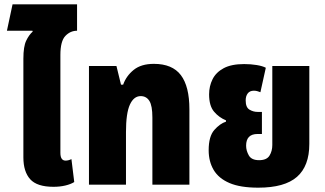

<svg xmlns="http://www.w3.org/2000/svg" viewBox="-20 -853 1503 887"><path d="M227 10Q151 10 119.5 -25Q88 -60 88 -126V-582Q88 -638 101 -665Q114 -692 131 -707L130 -711H12L38 -833H336V-711Q305 -711 282 -687Q259 -663 259 -599V-147Q259 -111 283 -111Q296 -111 310 -118L323 -12Q307 -2 282 4Q257 10 227 10Z M391 0V-548H518L539 -462H549Q563 -502 597.5 -530Q632 -558 691 -558Q776 -558 815.5 -506Q855 -454 855 -348V0H684V-310Q684 -365 670 -387Q656 -409 630 -409Q598 -409 580 -369.5Q562 -330 562 -243V0Z M1173 14Q1090 14 1040 -7.5Q990 -29 967 -68Q944 -107 944 -159Q944 -223 970 -252.5Q996 -282 1024 -291V-297Q992 -310 969 -337Q946 -364 946 -417Q946 -455 962 -487Q978 -519 1013.5 -538Q1049 -557 1108 -557Q1139 -557 1166 -552.5Q1193 -548 1208 -540L1183 -427Q1178 -429 1170 -431.5Q1162 -434 1153 -434Q1134 -434 1124.5 -421.5Q1115 -409 1115 -389Q1115 -357 1132.5 -346.5Q1150 -336 1170 -336H1190V-234H1170Q1117 -234 1117 -180Q1117 -157 1129.5 -135Q1142 -113 1177 -113Q1212 -113 1225 -134Q1238 -155 1238 -183V-548H1409V-188Q1409 -86 1352 -36Q1295 14 1173 14Z"/></svg>

Font: Noto Sans Thai Cond Blk
Style: Regular
Weight: 900
Width: 3
Designer: Monotype Design Team
Foundry: Monotype Imaging Inc.
Version: Version 2.002; ttfautohint (v1.8.4.7-5d5b)